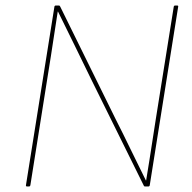

<svg xmlns="http://www.w3.org/2000/svg" viewBox="-20 -675 695 695"><path d="M78 0Q73 0 74 -5L177 -651Q178 -655 182 -655H193Q195 -655 196 -654Q197 -653 198 -651L398 -245Q426 -190 453 -134Q480 -78 508 -22H509Q515 -59 521 -96Q527 -133 532.5 -170Q538 -207 544 -244L609 -651Q610 -655 614 -655H621Q626 -655 625 -651L522 -4Q521 0 517 0H505Q502 0 501 -2L311 -386Q281 -448 250.5 -510Q220 -572 190 -633H189Q183 -593 176.5 -552Q170 -511 164 -470.5Q158 -430 151 -389L90 -5Q89 0 85 0Z"/></svg>

Font: Sofia Sans Hairline
Style: Italic
Weight: 1
Italic angle: -9°
Designer: Botio Nikoltchev, Ani Petrova
Foundry: lettersoup
Version: Version 4.102